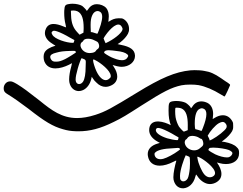

<svg xmlns="http://www.w3.org/2000/svg" viewBox="-55 -839 1315 1040"><path d="M870 -161C851 -171 826 -180 805 -181C803.3 -181.1 801.6 -181.2 800 -181.2C769.2 -181.2 753 -163.4 753 -134C753 -110 769 -88 800 -71L811 -65L801 -62C765 -52.1 745.2 -31.7 745.2 -4.4C745.2 -1.4 745.5 1.8 746 5C751.5 40.6 775.8 58.4 810.2 58.4C831.8 58.4 857.5 51.3 885 37C896 31 900 30 900 32C892.4 58.2 884.1 96.4 884.1 121C884.1 125.5 884.4 129.6 885 133C889.9 158.5 906.3 181 936.1 181C936.7 181 937.3 181 938 181C968 179 994 155 1003 118L1007 106C1008 106 1011 111 1015 116C1029 138 1051 153 1071 157C1074.7 157.8 1078.4 158.1 1082.2 158.1C1108.4 158.1 1135.9 140.8 1142 119C1143.7 113.8 1144.4 108.4 1144.4 103C1144.4 82.2 1133.5 60 1120 41L1135 45C1146.4 48.1 1157.8 49.6 1168.7 49.6C1207.7 49.6 1240 30.1 1240 -9C1240 -26 1238 -32 1227 -42C1215 -55 1192 -64 1162 -70L1146 -72L1158 -81C1177 -95 1194 -114 1202 -128C1208 -141 1208 -143 1208 -157C1208 -170 1208 -174 1204 -181C1192.8 -202.2 1174.6 -214.8 1152.1 -214.8C1138.4 -214.8 1123.2 -210.2 1107 -200C1101 -196 1097 -194 1097 -194C1097 -194 1097 -198 1098 -203C1099 -209.5 1099.5 -215.8 1099.5 -221.7C1099.5 -250.5 1087.9 -272.1 1068 -282C1056.9 -287.2 1046 -289.8 1035.6 -289.8C1016.2 -289.8 999.1 -280.6 988 -263C984 -257 981 -253 980 -253C979 -253 978 -254 978 -256C976 -262 960 -277 951 -282C939.4 -287.8 920 -292 900.3 -292C892.8 -292 885.2 -291.4 878 -290C860 -286 858 -280 858 -240C858 -205 862 -184 870 -161ZM927 -252C954.3 -240.7 962.1 -207.3 962.1 -161.8C962.1 -158.9 962.1 -156 962 -153V-134L952 -130C947 -128 942 -126 941 -126C938 -126 921 -144 914 -154C907 -166 899 -186 896 -204C894.5 -214 893.8 -226.5 893.8 -236.6C893.8 -246.8 894.5 -254.5 896 -255C900 -257 920 -255 927 -252ZM1048 -250C1057.9 -246.2 1062.9 -236.4 1062.9 -220.7C1062.9 -203.1 1056.7 -178.2 1044 -146C1039 -133 1037 -129 1035 -130C1031 -131 1013 -138 1009 -138C1002 -138 1001 -139 1000 -164C999.9 -166.3 999.9 -168.6 999.9 -170.8C999.9 -213.1 1008.9 -241.4 1026 -249C1035 -253 1039 -254 1048 -250ZM1166 -171C1173 -163 1175 -155 1171 -146C1164 -132 1124 -100 1094 -84C1080 -77 1080 -77 1080 -81C1080 -83 1078 -89 1075 -94L1070 -104C1082 -127 1111 -161 1131 -172C1139.3 -176.4 1145.7 -178.6 1151.1 -178.6C1156.8 -178.6 1161.4 -176.1 1166 -171ZM823 -141C837 -136 872 -119 894 -105C904 -100 912 -95 912 -95C912 -94 911 -91 911 -87C909 -80 908 -80 903 -80C892 -80 867 -85 850 -90C811.5 -102.5 789.1 -119.1 789.1 -133.9C789.1 -135.6 789.4 -137.3 790 -139C792.3 -144.2 796.5 -146 801.7 -146C807.6 -146 815 -143.7 823 -141ZM1023 -93C1028 -89 1033 -87 1035 -87C1040.3 -87 1046.3 -72.3 1046.3 -61.2C1046.3 -59.7 1046.2 -58.3 1046 -57C1044 -47 1038 -45 1029 -37C1020.2 -28.5 1008.5 -24.6 996.8 -24.6C974 -24.6 950.6 -39.2 946 -63C944 -70 948 -82 953 -84C955 -84 958 -88 960 -91C965 -99.7 975.5 -103 986.9 -103C1000.3 -103 1014.9 -98.4 1023 -93ZM1183 -27C1194 -23 1204 -15 1204 -10C1204 -3 1197 7 1188 11C1184.8 12.9 1179.9 13.7 1173.9 13.7C1157.6 13.7 1133 7.2 1111 -3C1097 -10 1077 -22 1074 -26C1073 -29 1078 -37 1082 -38C1086.7 -38.9 1092.8 -39.4 1099.6 -39.4C1128.8 -39.4 1171.7 -31.9 1183 -27ZM919 -33C921 -29 920 -29 912 -23C887 -4 849 16 830 21C824.1 22.6 818.7 23.3 813.6 23.3C796.3 23.3 784.3 14.3 782 -2C782 -8 782 -10 786 -13C798 -26 830 -34 882 -36C894.1 -36.5 902.9 -37.9 908.9 -37.9C914.4 -37.9 917.6 -36.8 919 -33ZM972 12C973.2 13.9 974.1 29.5 974.1 45.6C974.1 55.6 973.8 65.7 973 73C971 95 967 117 962 127C956.5 137.4 946.8 143.4 938.1 143.4C932.6 143.4 927.5 141 924 136C921 132 920 129 920 114C920 81 942 20 951 2L961 6C967 8 971 11 972 12ZM1030 16C1046 23.2 1109.9 68.1 1109.9 98.6C1109.9 106.2 1105.8 113 1096 118C1091.2 120.2 1086.4 121.3 1081.5 121.3C1071.1 121.3 1060.9 116.2 1052 106C1038 90 1019 47 1015 20C1012 7 1013 7 1030 16ZM976 -458C895 -450 817 -417 687 -337C548 -252 517 -235 462 -217C424.4 -204.9 391.7 -199.6 362.4 -199.6C280.2 -199.6 224.4 -241.4 161 -293C96 -344 72 -362 38 -383C17.3 -395.1 10 -398.2 1.3 -398.2C-0.1 -398.2 -1.5 -398.1 -3 -398C-21 -397 -35 -380 -35 -361C-35 -347 -31 -340 -19 -332C17 -310 57 -282 99 -250C188 -180 232 -154 286 -139C310 -132 328 -129 357 -128C361.1 -127.9 365.2 -127.8 369.3 -127.8C431.4 -127.8 488.8 -142.4 562 -179C604 -199 633 -217 709 -266C831 -344 873 -365 928 -377C940.7 -379.6 958.6 -380.9 976.4 -380.9C992.4 -380.9 1008.2 -379.9 1020 -378C1058 -371 1100 -353 1142 -327C1160 -316 1161 -315 1163 -318C1167 -323 1190 -372 1191 -377C1192 -381 1191 -382 1180 -390C1173 -394 1157 -405 1143 -415C1106 -440 1084 -450 1051 -455C1038.3 -457.7 1017.2 -459 999.2 -459C990.2 -459 982 -458.7 976 -458ZM318 -817C298 -814 295 -809 293 -781C292.8 -777.1 292.8 -773.1 292.8 -769C292.8 -748.1 295 -725.4 300 -707C302 -698 303 -691 303 -691C303 -690 296 -693 288 -696C267.4 -704.6 249.7 -709.1 235.2 -709.1C215.8 -709.1 202 -701.1 194 -684C190.1 -676.3 188.2 -668.3 188.2 -660.3C188.2 -641.5 198.9 -622.8 220 -608C226 -604 234 -599 238 -596C243 -594 246 -592 244 -591C217 -583 193 -571 185 -552C182.5 -546.5 181.2 -538.8 181.2 -530.6C181.2 -522.5 182.5 -514 185 -507C196.1 -478.9 219 -468.5 245.4 -468.5C268.8 -468.5 295 -476.7 318 -488C327 -493 335 -497 335 -497C335 -496 333 -488 331 -479C323.6 -453 319.5 -428.2 319.5 -409.3C319.5 -402.8 320 -396.9 321 -392C327.1 -363.1 347.7 -345.7 371.7 -345.7C379.3 -345.7 387.1 -347.4 395 -351C416 -361 432 -382 439 -410L442 -423L449 -413C452 -407 460 -398 467 -392C482 -376.4 499 -368.6 516.6 -368.6C527.2 -368.6 538.1 -371.4 549 -377C569.5 -386.7 580 -403.9 580 -424.6C580 -440.3 574 -457.9 562 -476L555 -487C566 -483 591 -477 603 -477C645.1 -477 676.2 -503.5 676.2 -535.6C676.2 -537.1 676.1 -538.5 676 -540C674 -569 651 -586 600 -596L582 -600L597 -610C616 -625 630 -641 638 -656C643 -668 644 -670 644 -683C644 -709 628 -729 612 -737C606 -740 601 -740 587 -740C566 -740 550 -732 538 -724C535 -722 533 -721 532 -721C531.9 -721 531.8 -721.2 531.8 -721.7C531.8 -724.5 534.3 -736 534.3 -750C534.3 -764.9 531.5 -782.6 520 -796C508.8 -808.6 488.1 -816.4 469.6 -816.4C461.7 -816.4 454.2 -815 448 -812C437 -807 429 -799 422 -788C417 -780 414 -778 414 -782C414 -784 397 -802 390 -807C378.8 -813.8 357.9 -818.8 337.7 -818.8C330.9 -818.8 324.2 -818.2 318 -817ZM364 -778C389.5 -766.6 398.1 -733.8 398.1 -688.8C398.1 -686.2 398.1 -683.6 398 -681L397 -662C390 -658 383 -655 376 -651L364 -664C342 -687 331 -714 330 -756L329 -781C332.5 -781.8 336.9 -782.2 341.6 -782.2C349 -782.2 357.3 -781.1 364 -778ZM442 -665H437L436 -691C435.8 -695.6 435.8 -700 435.8 -704.2C435.8 -726.8 438.2 -742.6 445 -757C451.4 -771.2 462.3 -779.3 473.4 -779.3C478 -779.3 482.6 -777.9 487 -775C494.7 -770.6 498.5 -761.7 498.5 -748.2C498.5 -737.2 495.9 -723.1 491 -706C486 -688 474 -656 472 -656C469 -656 446 -665 442 -665ZM506 -631C514.7 -648.4 556.8 -706.1 586 -706.1C590.4 -706.1 594.4 -704.8 598 -702C603 -698 609 -687 609 -682C609 -666 576 -636 535 -614C526 -609 518 -605 517 -605C516 -605 507 -628 506 -631ZM257 -668C272 -663 299 -650 324 -635C337 -628 347 -622 348 -622L346 -614C344 -607 344 -607 337 -607C307 -607 239 -627 228 -652C223 -661 223 -664 229 -669C236 -676 247 -671 257 -668ZM451 -623C475 -612 475 -612 479 -603C481.1 -598.5 482.1 -594 482.1 -589.8C482.1 -581.9 478.5 -575.3 472 -572C469 -570 465 -566 464 -563C460 -557 451 -553 437 -552C434.8 -551.7 432.6 -551.6 430.4 -551.6C407.3 -551.6 388.4 -565.9 382 -586C379 -596 382 -607 389 -611C392 -612 395 -616 396 -618C399.2 -626 410.1 -629.2 422 -629.2C432.4 -629.2 443.5 -626.7 451 -623ZM575 -563C605 -560 624 -554 634 -545C640 -540 641 -536 637 -530C630.6 -517.3 619.1 -512.8 605.7 -512.8C587.6 -512.8 566.1 -521.1 550 -528C536 -534 509 -551 509 -553C509 -564 519.9 -567 534 -567C546.9 -567 562.6 -564.4 575 -563ZM357 -556C357 -554 314 -527 298 -519C275 -508 265 -505 249 -505C233 -505 228 -507 221 -518C218.4 -522.6 217.1 -526.8 217.1 -530.6C217.1 -541.4 228 -548.8 251 -554C272 -560 289 -562 321 -563C331.2 -563.4 338 -563.6 342.6 -563.6C350.6 -563.6 352.1 -562.9 354 -561C355 -559 357 -557 357 -556ZM409 -479C409 -439 404 -411 395 -397C389.3 -388.1 381 -383.6 373.5 -383.6C366.6 -383.6 360.3 -387.4 357 -395C355.4 -398.4 354.7 -402.9 354.7 -408.7C354.7 -421.4 358.4 -440.2 366 -467C372 -490 385 -524 387 -524L397 -520C407.7 -516.2 409.7 -512.8 409.7 -503.4C409.7 -497.8 409 -490.1 409 -479ZM545 -427C545 -421 544 -419 538 -414C531.6 -407.8 524.6 -404.9 517.4 -404.9C500.2 -404.9 481.8 -422.2 467 -454C457.7 -474.3 449.1 -502.5 449.1 -512.5C449.1 -514.3 449.4 -515.5 450 -516C453 -518 452 -518 465 -511C487 -500 545 -457 545 -427Z"/></svg>

Font: DIARIO_DE_ANDY
Style: Regular
Weight: 400
Version: Version 001.000